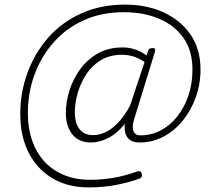

<svg xmlns="http://www.w3.org/2000/svg" viewBox="-20 -672 934 834"><path d="M266 -183Q266 -227 281 -276.5Q296 -326 326.5 -369Q357 -412 403.5 -439Q450 -466 514 -466Q540 -466 567.5 -457Q595 -448 616 -431L623 -449Q625 -457 629 -460Q633 -463 643 -463Q654 -463 654 -457.5Q654 -452 652 -444L563 -155Q552 -120 560 -102Q568 -84 590 -84Q637 -84 678 -105.5Q719 -127 750 -166Q781 -205 798.5 -257Q816 -309 816 -369Q816 -451 778 -506Q740 -561 672.5 -590Q605 -619 518 -619Q422 -619 345 -584.5Q268 -550 213.5 -488.5Q159 -427 130 -348Q101 -269 101 -179Q101 -115 119.5 -62Q138 -9 172.5 29Q207 67 257.5 88Q308 109 371 109Q422 109 472 100.5Q522 92 576 73Q591 67 596 83Q600 98 586 104Q531 123 478 132.5Q425 142 366 142Q295 142 240 118.5Q185 95 146.5 52.5Q108 10 88 -48Q68 -106 68 -176Q68 -270 99.5 -356Q131 -442 190 -509Q249 -576 333.5 -614Q418 -652 523 -652Q618 -652 692 -617.5Q766 -583 808.5 -520.5Q851 -458 851 -370Q851 -306 830 -248.5Q809 -191 773 -147Q737 -103 689 -78Q641 -53 587 -53Q552 -53 536 -72Q520 -91 521 -123Q521 -125 521.5 -128Q522 -131 523 -135Q490 -93 451 -73Q412 -53 375 -53Q323 -53 294.5 -88Q266 -123 266 -183ZM305 -185Q305 -155 313.5 -132.5Q322 -110 339.5 -97.5Q357 -85 384 -85Q410 -85 437.5 -97.5Q465 -110 492.5 -138.5Q520 -167 545 -213L608 -403Q579 -422 555.5 -428Q532 -434 510 -434Q456 -434 417 -410Q378 -386 353.5 -347.5Q329 -309 317 -266Q305 -223 305 -185Z"/></svg>

Font: Playwrite RO Thin
Style: Regular
Weight: 250
Version: Version 1.002